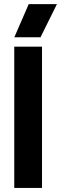

<svg xmlns="http://www.w3.org/2000/svg" viewBox="-20 -931 302 951"><path d="M188.1 -700V0H50.6V-700ZM50.9 -746.3 122.3 -910.6H262L180.6 -746.3Z"/></svg>

Font: TASA Explorer VF
Style: Regular
Weight: 400
Designer: Weizhong Zhang
Foundry: Local Remote
Version: Version 1.000;Glyphs 3.2 (3192)